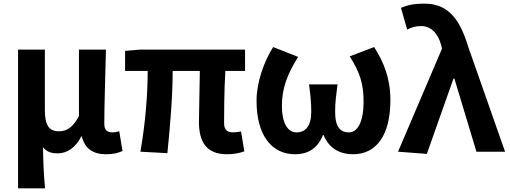

<svg xmlns="http://www.w3.org/2000/svg" viewBox="-20 -832 2795 1053"><path d="M79 201H227C220 120 217 66 216 -25C237 3 265 9 297 9C349 9 395 -23 426 -84H429C444 -19 488 14 562 14C605 14 630 6 652 -4L634 -112C622 -108 609 -106 599 -106C569 -106 552 -117 552 -153C552 -257 558 -424 561 -560H413V-195C378 -131 345 -112 303 -112C249 -112 226 -145 226 -229V-560H79Z M1225 14C1266 14 1299 6 1320 -2L1302 -111C1285 -108 1270 -106 1260 -106C1227 -106 1209 -118 1209 -158C1209 -191 1209 -337 1216 -443H1324V-560H749L666 -553V-443H790C790 -312 777 -153 750 0L898 8C913 -141 927 -303 927 -443H1076C1075 -342 1071 -204 1071 -164C1071 -55 1111 14 1225 14Z M1599 14C1665 14 1721 -15 1751 -91H1755C1785 -15 1849 14 1915 14C2046 14 2121 -92 2121 -283C2121 -403 2085 -490 2032 -574L1898 -523C1955 -433 1974 -371 1974 -274C1974 -163 1941 -106 1894 -106C1847 -106 1818 -134 1818 -219C1818 -270 1823 -305 1831 -369H1675C1683 -305 1687 -270 1687 -219C1687 -140 1655 -106 1606 -106C1555 -106 1526 -163 1526 -251C1526 -350 1558 -429 1615 -520L1478 -574C1426 -491 1387 -379 1387 -279C1387 -88 1471 14 1599 14Z M2321 12 2467 -401H2472L2593 0H2750L2548 -575C2499 -738 2431 -812 2307 -812C2244 -812 2214 -803 2179 -789L2213 -670C2236 -681 2256 -689 2290 -689C2341 -689 2382 -652 2400 -583L2404 -565L2163 0Z"/></svg>

Font: Noto Sans HK
Style: Bold
Weight: 700
Designer: Ryoko NISHIZUKA 西塚涼子 (kana, bopomofo & ideographs); Paul D. Hunt (Latin, Greek & Cyrillic); Sandoll Communications 산돌커뮤니
Foundry: Adobe
Version: Version 2.002;hotconv 1.0.116;makeotfexe 2.5.65601